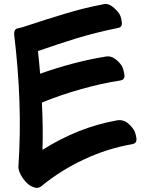

<svg xmlns="http://www.w3.org/2000/svg" viewBox="-20 -875 716 951"><path d="M641.6 -233.4Q628.9 -252.9 608.4 -268.6Q586.9 -283.2 561.5 -279.3Q462.9 -261.7 369.1 -224.6Q275.4 -186.5 190.4 -132.8Q192.4 -191.4 191.4 -250Q190.4 -308.6 187.5 -367.2Q281.2 -405.3 378.9 -432.6Q476.6 -460.9 577.1 -476.6Q600.6 -480.5 595.7 -508.8Q590.8 -536.1 583 -548.8Q570.3 -569.3 548.8 -584Q528.3 -599.6 502.9 -594.7Q419.9 -581.1 338.9 -559.6Q257.8 -538.1 178.7 -509.8Q176.8 -538.1 173.8 -566.4Q170.9 -594.7 168 -622.1Q265.6 -656.2 363.3 -686.5Q461.9 -715.8 563.5 -736.3Q587.9 -740.2 583 -767.6Q579.1 -794.9 570.3 -807.6Q556.6 -827.1 536.1 -842.8Q519.5 -855.5 501 -855.5Q495.1 -855.5 490.2 -853.5Q392.6 -835 297.9 -805.7Q203.1 -777.3 109.4 -746.1Q87.9 -738.3 67.4 -734.4Q50.8 -731.4 49.8 -708Q49.8 -703.1 50.8 -698.2Q70.3 -537.1 76.2 -375Q82 -212.9 71.3 -50.8Q69.3 -27.3 93.8 8.8Q118.2 43.9 148.4 52.7Q155.3 55.7 162.1 55.7Q165 55.7 168 54.7Q177.7 53.7 186.5 45.9Q283.2 -33.2 397.5 -85.9Q511.7 -139.6 635.7 -161.1Q656.2 -165 656.2 -184.6Q656.2 -188.5 655.3 -193.4Q650.4 -220.7 641.6 -233.4Z"/></svg>

Font: TroubleSide
Style: Comic
Weight: 400
Designer: Koroletov
Version: 1_5